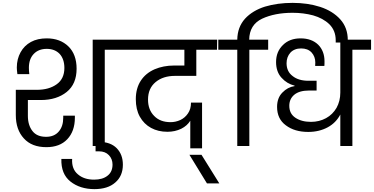

<svg xmlns="http://www.w3.org/2000/svg" viewBox="-20 -1016 2602 1336"><path d="M264 -320C264 -320 264 -320 264 -320C338 -320 398 -339 444 -376C490 -413 513 -467 513 -538C513 -538 513 -538 513 -538C513 -604 494 -656 456 -693C418 -730 368 -749 305 -749C305 -749 305 -749 305 -749C263 -749 226 -741 195 -724C164 -707 140 -683 123 -652C106 -621 97 -586 97 -546C97 -546 97 -546 97 -546C97 -537 98 -521 101 -500C101 -500 184 -500 184 -500C184 -500 184 -500 184 -500C182 -515 181 -530 181 -544C181 -544 181 -544 181 -544C181 -585 192 -617 215 -641C237 -664 267 -676 305 -676C305 -676 305 -676 305 -676C343 -676 373 -664 395 -641C417 -617 428 -584 428 -543C428 -543 428 -543 428 -543C428 -493 410 -455 375 -430C339 -404 293 -391 236 -391C236 -391 90 -391 90 -391C90 -391 90 -216 90 -216C90 -216 90 -216 90 -216C90 -147 109 -93 146 -53C183 -12 235 8 303 8C303 8 303 8 303 8C364 8 413 -10 448 -47C483 -84 501 -134 501 -197C501 -197 501 -211 501 -211C501 -211 420 -211 420 -211C420 -211 420 -198 420 -198C420 -198 420 -198 420 -198C420 -157 410 -125 389 -101C368 -76 338 -64 301 -64C301 -64 301 -64 301 -64C258 -64 227 -77 206 -104C185 -131 174 -166 174 -210C174 -210 174 -320 174 -320C174 -320 264 -320 264 -320ZM625 -740C625 -740 625 0 625 0C625 0 709 0 709 0C709 0 709 -670 709 -670C709 -670 841 -670 841 -670C841 -670 841 -740 841 -740C841 -740 625 -740 625 -740Z M835 130C835 130 835 130 835 130C835 83 821 45 792 15C763 -14 722 -29 669 -29C669 -29 645 -29 645 -29C645 -29 645 37 645 37C645 37 669 37 669 37C669 37 669 37 669 37C698 37 721 46 738 64C755 82 763 104 763 129C763 129 763 129 763 129C763 162 752 188 729 206C706 225 674 234 635 234C635 234 635 234 635 234C588 234 551 222 522 197C493 173 479 137 482 90C482 90 407 90 407 90C407 90 407 90 407 90C405 160 426 212 470 247C514 282 570 300 637 300C637 300 637 300 637 300C698 300 747 285 782 254C817 224 835 183 835 130Z M1198 -488C1198 -488 1346 -488 1346 -488C1346 -488 1346 -670 1346 -670C1346 -670 1490 -670 1490 -670C1490 -670 1491 -740 1491 -740C1491 -740 828 -740 828 -740C828 -740 828 -670 828 -670C828 -670 1263 -670 1263 -670C1263 -670 1263 -560 1263 -560C1263 -560 1191 -560 1191 -560C1191 -560 1191 -560 1191 -560C1141 -560 1096 -551 1056 -534C1015 -516 983 -490 960 -455C937 -420 925 -377 925 -326C925 -326 925 -326 925 -326C925 -279 934 -238 953 -204C972 -170 998 -144 1031 -126C1064 -108 1102 -99 1145 -99C1145 -99 1145 -99 1145 -99C1180 -99 1212 -106 1241 -120C1269 -134 1290 -153 1304 -176C1304 -176 1304 16 1304 16C1304 16 1386 16 1386 16C1386 16 1386 -302 1386 -302C1386 -302 1309 -302 1309 -302C1309 -302 1309 -302 1309 -302C1309 -272 1302 -247 1288 -227C1274 -206 1256 -191 1235 -181C1213 -171 1190 -166 1167 -166C1167 -166 1167 -166 1167 -166C1119 -166 1081 -180 1053 -209C1024 -238 1010 -276 1010 -323C1010 -323 1010 -323 1010 -323C1010 -376 1028 -416 1063 -445C1098 -474 1143 -488 1198 -488Z M1506 260C1506 260 1382 61 1382 61C1382 61 1298 61 1298 61C1298 61 1420 260 1420 260C1420 260 1506 260 1506 260Z M2016 -996C2016 -996 2016 -996 2016 -996C1945 -996 1881 -987 1824 -970C1767 -952 1720 -924 1685 -886C1650 -847 1632 -799 1631 -740C1631 -740 1499 -740 1499 -740C1499 -740 1499 -670 1499 -670C1499 -670 1631 -670 1631 -670C1631 -670 1631 0 1631 0C1631 0 1715 0 1715 0C1715 0 1715 -670 1715 -670C1715 -670 1846 -670 1846 -670C1846 -670 1846 -740 1846 -740C1846 -740 1714 -740 1714 -740C1714 -740 1714 -740 1714 -740C1715 -809 1745 -858 1804 -886C1862 -913 1933 -927 2016 -927C2016 -927 2016 -927 2016 -927C2066 -927 2114 -921 2159 -909C2204 -896 2242 -876 2272 -847C2301 -818 2316 -781 2316 -736C2316 -736 2316 -720 2316 -720C2316 -720 2400 -720 2400 -720C2400 -720 2400 -737 2400 -737C2400 -737 2400 -737 2400 -737C2400 -794 2383 -842 2348 -881C2313 -920 2266 -949 2208 -968C2149 -987 2085 -996 2016 -996Z M2562 -740C2562 -740 2348 -740 2348 -740C2348 -740 2348 -372 2348 -372C2348 -372 2348 -372 2348 -372C2348 -332 2339 -297 2322 -266C2304 -235 2280 -211 2249 -194C2218 -177 2183 -168 2144 -168C2144 -168 2144 -168 2144 -168C2099 -168 2063 -178 2035 -197C2007 -216 1993 -243 1993 -280C1993 -280 1993 -280 1993 -280C1993 -312 2005 -338 2028 -357C2051 -376 2085 -386 2129 -386C2129 -386 2183 -386 2183 -386C2183 -386 2183 -454 2183 -454C2183 -454 2126 -454 2126 -454C2126 -454 2126 -454 2126 -454C2080 -454 2043 -465 2016 -487C1988 -508 1974 -538 1974 -576C1974 -576 1974 -576 1974 -576C1974 -605 1983 -630 2001 -650C2019 -669 2044 -679 2075 -679C2075 -679 2075 -679 2075 -679C2106 -679 2130 -670 2148 -651C2165 -632 2174 -609 2174 -581C2174 -581 2173 -557 2173 -557C2173 -557 2237 -557 2237 -557C2237 -557 2237 -557 2237 -557C2238 -564 2238 -575 2238 -590C2238 -590 2238 -590 2238 -590C2238 -637 2223 -676 2194 -705C2164 -734 2123 -749 2072 -749C2072 -749 2072 -749 2072 -749C2021 -749 1980 -734 1949 -703C1917 -672 1901 -633 1901 -584C1901 -584 1901 -584 1901 -584C1901 -539 1914 -502 1939 -475C1964 -447 1994 -429 2030 -420C2030 -420 2030 -417 2030 -417C2030 -417 2030 -417 2030 -417C1997 -412 1969 -397 1945 -372C1920 -347 1908 -313 1908 -272C1908 -272 1908 -272 1908 -272C1908 -217 1928 -174 1969 -144C2010 -113 2062 -98 2125 -98C2125 -98 2125 -98 2125 -98C2176 -98 2221 -109 2260 -130C2299 -151 2328 -181 2348 -219C2348 -219 2348 0 2348 0C2348 0 2432 0 2432 0C2432 0 2432 -670 2432 -670C2432 -670 2562 -670 2562 -670C2562 -670 2562 -740 2562 -740Z"/></svg>

Font: Girnar Poppins
Style: Regular
Weight: 500
Designer: Ninad Kale (Devanagari), Jonny Pinhorn (Latin)
Foundry: Indian Type Foundry
Version: ""